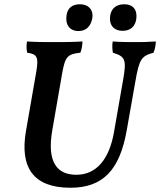

<svg xmlns="http://www.w3.org/2000/svg" viewBox="-20 -874 753 903"><path d="M349 -728C383 -728 405 -748 413 -783C423 -828 395 -854 356 -854C319 -854 297 -835 293 -802C286 -758 308 -728 349 -728ZM556 -729C593 -729 616 -749 621 -785C627 -828 605 -854 565 -854C526 -854 503 -834 498 -799C492 -754 518 -729 556 -729ZM311 9C464 9 543 -74 576 -261L617 -493C635 -597 646 -611 702 -626C709 -643 712 -660 713 -679C669 -676 646 -676 611 -676C584 -676 552 -676 510 -679C507 -660 508 -643 511 -626C567 -609 576 -595 560 -504L516 -252C494 -126 434 -52 339 -52C251 -52 199 -108 226 -262L272 -527C286 -607 297 -620 358 -626C365 -644 367 -661 368 -679C316 -676 279 -676 233 -676C188 -676 154 -676 107 -679C104 -660 104 -641 108 -626C155 -620 162 -604 151 -539L102 -257C73 -88 135 9 311 9Z"/></svg>

Font: Vollkorn Semibold
Style: Italic
Weight: 600
Italic angle: -11°
Designer: Friedrich Althausen
Foundry: Friedrich Althausen
Version: Version 4.015;PS 004.015;hotconv 1.0.88;makeotf.lib2.5.64775